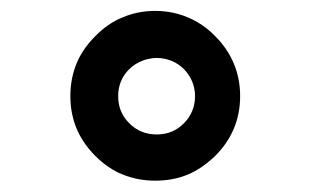

<svg xmlns="http://www.w3.org/2000/svg" viewBox="-20 -450 566 349"><path d="M214.8 -226.1Q225.1 -215.8 237.5 -210.7Q250 -205.6 265.1 -205.6Q294.4 -205.6 314.5 -226.1Q324.2 -235.8 329.3 -248.3Q334.5 -260.7 334.5 -275.1Q334.5 -289.6 329.3 -301.8Q324.2 -314 314.5 -324.2Q294.4 -344.2 264.6 -344.7Q250 -344.2 237.5 -339.1Q225.1 -334 214.8 -324.2Q194.8 -304.2 194.8 -275.1Q194.8 -246.1 214.8 -226.1ZM153.3 -384.3Q164.6 -396 177 -404.5Q189.5 -413.1 203.1 -418.5Q230.5 -430.2 262.2 -430.2Q283.2 -430.2 302.2 -425Q321.3 -419.9 338.6 -409.9Q356 -399.9 371.1 -384.3Q393.6 -361.8 405 -334.5Q416.5 -307.1 416.5 -275.4Q416.5 -211.9 371.1 -166.5Q359.4 -155.3 346.9 -146.7Q334.5 -138.2 321 -132.6Q307.6 -127 292.7 -124.3Q277.8 -121.6 262.2 -121.6Q230.5 -121.6 203.1 -132.8Q193.8 -136.2 185.3 -141.4Q176.8 -146.5 168.7 -152.8Q160.6 -159.2 153.3 -166.5Q130.4 -189.5 119.1 -216.6Q107.9 -243.7 107.9 -275.4Q107.9 -307.1 119.1 -334.5Q130.4 -361.8 153.3 -384.3Z"/></svg>

Font: Dirooz
Style: Regular
Weight: 400
Foundry: DejaVu fonts team - Redesigned by Saber Rastikerdar
Version: Version 0.2.1